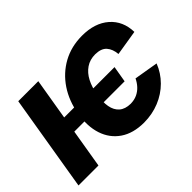

<svg xmlns="http://www.w3.org/2000/svg" viewBox="-113 -785 1026 1026"><g transform="rotate(-45 400.0 -271.5)"><path d="M579.6 -311 564 -219.2H127.9L143.6 -311ZM787.6 -369.1 644 -345.7Q640.6 -385.3 620.1 -408.7Q599.6 -432.1 554.7 -432.6Q514.6 -432.6 484.9 -412.4Q455.1 -392.1 436.5 -356.2Q418 -320.3 410.2 -272.5Q401.9 -224.6 408.4 -188.5Q415 -152.3 438.2 -132.1Q461.4 -111.8 502.4 -111.3Q530.3 -111.8 551.8 -121.8Q573.2 -131.8 589.4 -149.2Q605.5 -166.5 616.2 -189L752.4 -166Q731.9 -113.3 692.1 -73.5Q652.3 -33.7 598.4 -11.7Q544.4 10.3 481.4 10.7Q399.9 10.3 346.9 -26.1Q293.9 -62.5 272.9 -126.2Q252 -189.9 266.1 -272.5Q279.8 -355 322 -418.2Q364.3 -481.4 429.2 -517.1Q494.1 -552.7 575.7 -552.7Q671.4 -552.7 728.5 -502.9Q785.6 -453.1 787.6 -369.1ZM238.3 -545.9 147 0H-3.9L86.9 -545.9Z"/></g></svg>

Font: Inter Tight
Style: Bold Italic
Weight: 700
Italic angle: -9.39999°
Designer: Rasmus Andersson
Foundry: rsms
Version: Version 3.004